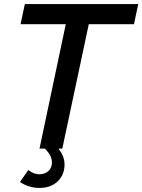

<svg xmlns="http://www.w3.org/2000/svg" viewBox="-20 -730 699 943"><path d="M102 -710H659L638 -611H416L286 0H267Q297 37 297 78Q297 128 263.5 160.5Q230 193 174 193Q122 193 78 164L119 105Q146 126 172 126Q200 126 217.5 110.5Q235 95 235 67Q235 33 200 0H174L303 -611H81Z"/></svg>

Font: Raleway-v4020 SemiBold
Style: Italic
Weight: 600
Italic angle: -12°
Designer: Matt McInerney, Pablo Impallari, Rodrigo Fuenzalida
Foundry: Matt McInerney, Pablo Impallari, Rodrigo Fuenzalida
Version: Version 4.020;PS 004.020;hotconv 1.0.88;makeotf.lib2.5.64775